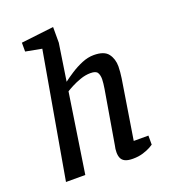

<svg xmlns="http://www.w3.org/2000/svg" viewBox="-130 -796 793 897"><g transform="rotate(-20 266.0 -348.0)"><path d="M378 5Q353 5 339.5 -1.5Q326 -8 320.5 -20Q315 -32 315 -49Q315 -57 316 -66Q317 -75 319 -82L364 -347Q366 -359 367.5 -372.5Q369 -386 369 -394Q369 -414 361.5 -426.5Q354 -439 327 -439Q302 -439 276.5 -430Q251 -421 231 -410.5Q211 -400 202 -394L142 0H46L155 -623L75 -638V-682L237 -701V-623L209 -439Q227 -453 254 -470.5Q281 -488 311 -500.5Q341 -513 370 -513Q422 -513 441.5 -487Q461 -461 461 -424Q461 -411 459.5 -395.5Q458 -380 456 -366Q454 -352 452 -341L409 -72H482V-27Q480 -25 465.5 -17Q451 -9 428.5 -2Q406 5 378 5Z"/></g></svg>

Font: Faustina Medium
Style: Italic
Weight: 500
Italic angle: -8°
Designer: Alfonso Garcia
Foundry: http://www.omnibus-type.com
Version: Version 1.200